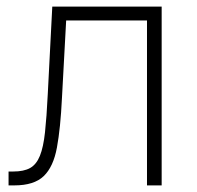

<svg xmlns="http://www.w3.org/2000/svg" viewBox="-20 -561 595 581"><path d="M5.9 0V-42H20Q52.2 -42 71.3 -52.7Q90.3 -63.5 100.8 -89.6Q111.3 -115.7 116.2 -160.9Q121.1 -206.1 124.5 -275.4L138.2 -541H469.2V0H424.8V-499H180.2L167.5 -264.6Q163.1 -173.3 152.3 -114.7Q141.6 -56.2 112.3 -28.1Q83 0 23.4 0Z"/></svg>

Font: Inter 17pt ExtraLight
Style: Regular
Weight: 250
Version: Version 4.001;git-66647c0bb